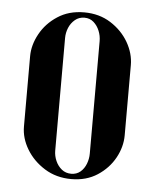

<svg xmlns="http://www.w3.org/2000/svg" viewBox="-43 -537 467 581"><g transform="rotate(5 190.5 -247.0)"><path d="M38.2 -140.5Q38.2 -105.2 58.2 -71.9Q78.2 -38.5 113.5 -16.5Q148.8 5.5 194.5 5.5Q240.2 5.5 273.9 -16.5Q307.5 -38.5 325.9 -72Q344.2 -105.5 344.2 -140.5V-353.8Q344.2 -389 324.8 -422.8Q305.2 -456.5 270.5 -478.5Q235.8 -500.5 190 -500.5Q143.5 -500.5 109.4 -478.1Q75.2 -455.8 56.8 -422Q38.2 -388.2 38.2 -353.8ZM138.8 -418Q138.8 -434.2 145 -449.2Q151.2 -464.2 163.4 -474.4Q175.5 -484.5 192.2 -484.5Q208.5 -484.5 220 -474.4Q231.5 -464.2 237.6 -449.2Q243.8 -434.2 243.8 -418V-76.2Q243.8 -60.2 238 -45.1Q232.2 -30 220.8 -20.2Q209.2 -10.5 193 -10.5Q176.2 -10.5 164.1 -20.2Q152 -30 145.4 -45.1Q138.8 -60.2 138.8 -76.2Z"/></g></svg>

Font: Emberly Black
Style: Regular
Weight: 900
Designer: Rajesh Rajput
Foundry: Rajesh Rajput
Version: Version 1.000